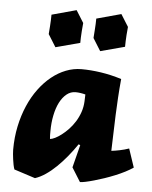

<svg xmlns="http://www.w3.org/2000/svg" viewBox="-52 -737 630 795"><g transform="rotate(5 263.5 -340.0)"><path d="M291 -141.1Q272.9 -114.3 252.4 -89.4Q231.9 -64.5 210.4 -43.7Q189 -22.9 166.7 -7.8Q144.5 7.3 123 14.2L35.2 -14.2Q32.2 -22.5 30 -33.2Q27.8 -43.9 26.4 -55.2Q24.9 -66.4 23.9 -76.9Q22.9 -87.4 22.9 -95.2Q22.9 -146.5 32.7 -192.9Q42.5 -239.3 59.6 -278.8Q76.7 -318.4 100.3 -350.3Q124 -382.3 152.1 -405Q180.2 -427.7 211.7 -439.9Q243.2 -452.1 275.9 -452.1Q314.5 -452.1 356.7 -445.8Q398.9 -439.5 442.9 -425.8Q439 -384.8 436.8 -347.9Q434.6 -311 433.1 -275.1Q431.6 -239.3 430.7 -202.9Q429.7 -166.5 428.2 -126Q442.4 -127.4 462.6 -131.6Q482.9 -135.7 501 -142.1L526.9 -64.9Q512.7 -55.2 493.7 -45.4Q474.6 -35.6 453.1 -26.9Q431.6 -18.1 409.7 -10.7Q387.7 -3.4 368.2 2.2Q348.6 7.8 333.3 11Q317.9 14.2 310.1 14.2L273.9 -43.9L297.9 -138.2ZM300.8 -349.1Q292 -351.6 280.8 -353.3Q269.5 -355 259.8 -355Q239.3 -355 222.7 -341.6Q206.1 -328.1 194.3 -305.2Q182.6 -282.2 176.3 -251.2Q169.9 -220.2 169.9 -185.1Q169.9 -177.2 169.9 -169.2Q169.9 -161.1 170.9 -152.8Q179.2 -153.3 191.7 -159.4Q204.1 -165.5 218.3 -176.3Q232.4 -187 246.6 -201.9Q260.7 -216.8 272.2 -235.1Q283.7 -253.4 291.3 -275.1Q298.8 -296.9 299.8 -320.8ZM160.2 -533.2 127.9 -585Q129.4 -603.5 130.4 -618.2Q131.3 -632.8 131.8 -643.6Q132.3 -656.2 132.3 -666L234.4 -693.8L266.1 -643.1Q264.2 -624.5 263.2 -609.4Q262.2 -594.2 261.7 -583Q261.2 -570.3 261.2 -560.1ZM346.2 -533.2 314 -585Q315.4 -603.5 316.4 -618.2Q317.4 -632.8 317.9 -643.6Q318.4 -656.2 318.4 -666L420.4 -693.8L452.1 -643.1Q450.2 -624.5 449.2 -609.4Q448.2 -594.2 447.8 -583Q447.3 -570.3 447.3 -560.1Z"/></g></svg>

Font: Simonetta
Style: Black Italic
Weight: 900
Italic angle: -2°
Designer: Gayaneh Bagdasaryan
Foundry: Brownfox
Version: Version 1.002